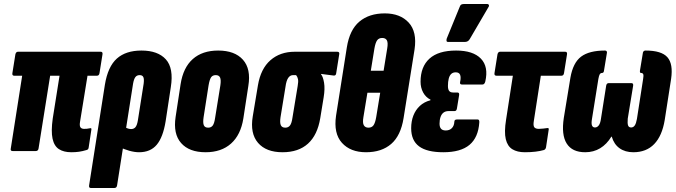

<svg xmlns="http://www.w3.org/2000/svg" viewBox="-20 -756 3382 961"><path d="M337 6Q299 6 275 -9.5Q251 -25 243 -62Q235 -99 244 -163L278 -377H231L173 -13Q171 0 159 0H43Q31 0 34 -13L91 -377H51Q40 -377 42 -390L57 -484Q60 -497 70 -497H484Q495 -497 493 -484L478 -390Q476 -377 465 -377H418L381 -149Q377 -127 382.5 -119Q388 -111 401 -111Q408 -111 414.5 -111.5Q421 -112 430 -114Q440 -117 437 -105L424 -19Q423 -7 413 -5Q393 1 375.5 3.5Q358 6 337 6Z M435 185Q424 185 426 172L505 -332Q520 -423 565 -463Q610 -503 688 -503Q770 -503 810 -459Q850 -415 835 -320L809 -149Q796 -69 764.5 -31.5Q733 6 676 6Q654 6 627 -1.5Q600 -9 580 -20L596 -125Q605 -119 615.5 -114.5Q626 -110 636 -110Q650 -110 658 -119.5Q666 -129 670 -153L699 -337Q702 -360 697.5 -370Q693 -380 679 -380Q665 -380 657.5 -370Q650 -360 646 -337L566 172Q564 185 552 185Z M1009 6Q927 6 886.5 -40Q846 -86 859 -171L884 -335Q897 -418 945 -460.5Q993 -503 1072 -503Q1155 -503 1196 -457Q1237 -411 1223 -326L1198 -163Q1185 -81 1136.5 -37.5Q1088 6 1009 6ZM1022 -117Q1037 -117 1045 -128Q1053 -139 1057 -168L1083 -329Q1087 -356 1081.5 -368Q1076 -380 1060 -380Q1044 -380 1036.5 -369Q1029 -358 1024 -329L999 -169Q995 -142 1000 -129.5Q1005 -117 1022 -117Z M1394 6Q1312 6 1271.5 -41Q1231 -88 1245 -173L1271 -329Q1285 -412 1333.5 -454.5Q1382 -497 1455 -497H1668Q1680 -497 1678 -485L1663 -391Q1662 -376 1649 -378L1587 -386V-384Q1597 -372 1602 -342Q1607 -312 1600 -269L1583 -165Q1569 -80 1521.5 -37Q1474 6 1394 6ZM1408 -117Q1423 -117 1431.5 -128Q1440 -139 1444 -168L1470 -326Q1474 -348 1471.5 -360Q1469 -372 1462 -380H1447Q1432 -380 1422.5 -366Q1413 -352 1409 -322L1384 -169Q1380 -142 1385.5 -129.5Q1391 -117 1408 -117Z M1812 6Q1734 6 1691.5 -41Q1649 -88 1662 -177L1716 -519Q1730 -607 1779 -648Q1828 -689 1906 -689Q1983 -689 2025.5 -643Q2068 -597 2055 -509L2000 -165Q1986 -77 1938 -35.5Q1890 6 1812 6ZM1824 -117Q1841 -117 1849.5 -129Q1858 -141 1863 -170L1883 -292H1819L1799 -170Q1794 -141 1801 -129Q1808 -117 1824 -117ZM1836 -402H1900L1918 -513Q1923 -542 1916.5 -554Q1910 -566 1893 -566Q1876 -566 1867.5 -554Q1859 -542 1854 -513Z M2199 6Q2117 6 2077.5 -23.5Q2038 -53 2038 -114Q2038 -149 2049 -177.5Q2060 -206 2081.5 -226Q2103 -246 2134 -254L2135 -257Q2111 -269 2098 -293Q2085 -317 2085 -347Q2085 -422 2129.5 -462.5Q2174 -503 2263 -503Q2348 -503 2387 -462.5Q2426 -422 2409 -348Q2405 -333 2395 -333H2292Q2280 -333 2283 -346Q2288 -369 2283 -381.5Q2278 -394 2261 -394Q2247 -394 2238.5 -386Q2230 -378 2226 -362.5Q2222 -347 2222 -326Q2222 -309 2228 -301Q2234 -293 2248 -293H2269Q2280 -293 2278 -280L2267 -213Q2265 -200 2255 -200H2225Q2210 -200 2200 -192.5Q2190 -185 2185 -170.5Q2180 -156 2180 -137Q2180 -120 2187.5 -111.5Q2195 -103 2211 -103Q2230 -103 2241.5 -114.5Q2253 -126 2254 -146Q2254 -158 2267 -158H2371Q2380 -158 2379 -143Q2374 -68 2330 -31Q2286 6 2199 6ZM2224 -546Q2216 -546 2215 -551Q2214 -556 2216 -563L2281 -722Q2284 -731 2289.5 -733.5Q2295 -736 2303 -736H2418Q2425 -736 2427 -730.5Q2429 -725 2424 -719L2331 -560Q2323 -546 2306 -546Z M2607 6Q2569 6 2544.5 -9Q2520 -24 2511.5 -59.5Q2503 -95 2513 -157L2547 -377H2465Q2453 -377 2455 -390L2470 -484Q2473 -497 2483 -497H2809Q2820 -497 2818 -484L2803 -390Q2801 -377 2790 -377H2687L2652 -151Q2648 -128 2654 -119.5Q2660 -111 2677 -111Q2687 -111 2699.5 -112.5Q2712 -114 2719 -115Q2729 -117 2726 -105L2713 -19Q2711 -8 2702 -5Q2685 0 2661 3Q2637 6 2607 6Z M2909 6Q2844 6 2816.5 -37.5Q2789 -81 2802 -166L2835 -367Q2848 -442 2888.5 -472.5Q2929 -503 3008 -503Q3018 -503 3018 -493L3003 -402Q3002 -392 2995 -391Q2986 -391 2982 -384.5Q2978 -378 2975 -361L2943 -161Q2939 -138 2943 -128Q2947 -118 2958 -118Q2969 -118 2977 -128.5Q2985 -139 2988 -162L3014 -327Q3016 -340 3027 -340H3140Q3151 -340 3149 -327L3122 -162Q3120 -139 3123.5 -128.5Q3127 -118 3139 -118Q3150 -118 3157 -128Q3164 -138 3168 -161L3199 -361Q3202 -378 3199.5 -384.5Q3197 -391 3187 -391Q3182 -392 3183 -402L3198 -493Q3201 -503 3211 -503Q3291 -503 3320.5 -469.5Q3350 -436 3339 -361L3307 -155Q3294 -76 3254.5 -35Q3215 6 3150 6Q3109 6 3081 -14Q3053 -34 3042 -72H3040Q3017 -34 2984 -14Q2951 6 2909 6Z"/></svg>

Font: Sofia Sans Extra Condensed Black
Style: Italic
Weight: 900
Italic angle: -9°
Version: Version 4.100